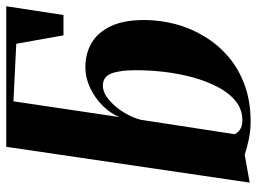

<svg xmlns="http://www.w3.org/2000/svg" viewBox="-124 -686 822 614"><g transform="rotate(-90 287.0 -379.0)"><path d="M205 11.5Q177.5 11.5 149.5 5.8Q121.5 0 99 -7.5L10 8.5L124.5 -770H574L546 -587H481L454 -738L270 -747L219.5 -407.5Q231.5 -437.5 256.5 -462.2Q281.5 -487 313.5 -502Q345.5 -517 379.5 -517Q422 -517 456 -497.5Q490 -478 510 -436.2Q530 -394.5 530 -329Q530 -278 516.8 -228.5Q503.5 -179 477.2 -135.8Q451 -92.5 412 -59.2Q373 -26 321 -7.2Q269 11.5 205 11.5ZM209 -15Q244 -15 270.2 -36Q296.5 -57 315.2 -92.5Q334 -128 346.2 -172.2Q358.5 -216.5 364 -263.8Q369.5 -311 369.5 -355Q369.5 -407 359 -434Q348.5 -461 320 -461Q298 -461 275 -441.8Q252 -422.5 234.8 -394.5Q217.5 -366.5 211 -340L165 -40.5Q167.5 -31.5 178.5 -23.2Q189.5 -15 209 -15Z"/></g></svg>

Font: Merriweather 144pt ExtraBold
Style: Italic
Weight: 800
Italic angle: -7.8°
Version: Version 2.101